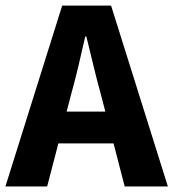

<svg xmlns="http://www.w3.org/2000/svg" viewBox="-26 -672 626 692"><path d="M-6.5 0 198.1 -651.8H374.4L579 0H423.4L338 -330.1Q324.2 -379.3 311.1 -434.3Q298 -489.3 285.2 -540.5H281.2Q269.8 -488.8 256.7 -434.1Q243.6 -379.3 229.9 -330.1L144 0ZM128.5 -155.2V-269.7H442.1V-155.2Z"/></svg>

Font: SourceSans3VF
Style: Regular
Weight: 200
Designer: Paul D. Hunt
Foundry: Adobe
Version: Version 3.052;hotconv 1.1.0;makeotfexe 2.6.0